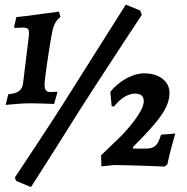

<svg xmlns="http://www.w3.org/2000/svg" viewBox="-20 -698 790 812"><path d="M203.8 -577.1Q200.7 -564.5 196.2 -538.9Q191.7 -513.4 187 -482.8Q182.3 -452.2 178 -422.2Q173.8 -392.3 171.1 -369.6Q168.4 -347 168.4 -339.1Q168.4 -308.8 190.6 -308.8Q202 -308.8 211.6 -309.5Q221.2 -310.3 221.2 -310.3L222.7 -306.9L208.5 -258.2Q208.5 -258.2 191.7 -259Q174.9 -259.7 152.9 -260.4Q130.9 -261.1 113.5 -261.1Q91.9 -261.1 66.2 -259.6Q40.4 -258.1 22.3 -256.1Q4.1 -254.1 4.1 -254.1L14.9 -299.5Q45.3 -302 60.2 -312.7Q75.2 -323.4 77.7 -347.4L101.9 -545.1Q104.4 -568.1 99 -574.8Q93.6 -581.4 75.3 -581.4Q65.8 -581.4 54.6 -580.4Q43.3 -579.3 43.3 -579.3L39.5 -584.1L49.2 -625.6Q64.2 -627.1 86.4 -629.8Q108.6 -632.5 129.7 -635.6Q161.2 -639.7 183.4 -642.7Q205.6 -645.6 217.5 -647.3Q229.4 -649 229.4 -649L235.6 -626.3Q224.1 -617.6 216.9 -606.7Q209.7 -595.7 203.8 -577.1ZM579.8 -635.1Q579.8 -635.1 561.1 -606.7Q542.4 -578.3 511.9 -532.2Q481.5 -486 446 -431.4Q410.6 -376.8 375.6 -323.3Q340.7 -269.9 314.2 -227.9Q287.2 -184.9 258.8 -139.6Q230.5 -94.4 203.8 -52.6Q177.1 -10.8 156.4 22Q135.7 54.8 123.3 74Q110.9 93.2 110.9 93.2L48.2 67L42.7 52.7Q42.7 52.7 55.8 33Q68.9 13.3 91.1 -20Q113.2 -53.3 140.4 -94.6Q167.6 -135.9 196.3 -180Q224.9 -224 251 -265.1L512 -678.5L572.6 -653.6ZM407.5 -41 496.6 -127Q541.3 -174.9 564.6 -211.6Q588 -248.3 588 -270.1Q588 -302.2 551.2 -302.2Q529.8 -302.2 507.1 -288.7Q484.4 -275.2 463 -248.3H452.3L446.5 -309.6Q474.9 -344.6 514.1 -366.2Q553.3 -387.8 589.1 -387.8Q637.5 -387.8 667.2 -364.8Q696.9 -341.8 696.9 -304.1Q696.9 -276.4 682.8 -245.8Q668.7 -215.3 634.7 -174.8Q600.7 -134.4 541.2 -74.9L543.7 -69.5H597.2Q624.6 -69.5 637.8 -81.9Q651.1 -94.3 660.9 -128.3L721.5 -133.2Q721.5 -133.2 717.7 -120.6Q714 -108.1 708.6 -88.2Q703.1 -68.4 697.4 -45.7Q691.7 -23.1 687.7 -2.8L676.4 6.4Q676.4 6.4 652.5 5.4Q628.6 4.4 593.1 3.2Q557.6 2 521.8 1Q486.1 0 462.4 0L408.8 5.6Z"/></svg>

Font: Alegreya
Style: Italic
Weight: 400
Italic angle: -7°
Designer: Juan Pablo del Peral
Foundry: Huerta Tipografica
Version: Version 2.009